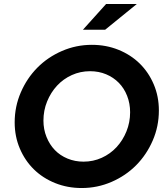

<svg xmlns="http://www.w3.org/2000/svg" viewBox="-20 -937 837 968"><path d="M781 -380Q781 -300 750 -228.5Q719 -157 666.5 -104Q614 -51 542.5 -20Q471 11 392 11Q320 11 258 -14Q196 -39 151 -83Q106 -127 80 -188Q54 -249 54 -320Q54 -400 85 -471.5Q116 -543 168.5 -596Q221 -649 292.5 -680Q364 -711 443 -711Q515 -711 577 -686Q639 -661 684 -617Q729 -573 755 -512Q781 -451 781 -380ZM636 -371Q636 -415 621 -453.5Q606 -492 579 -519.5Q552 -547 515 -562.5Q478 -578 434 -578Q385 -578 342 -558.5Q299 -539 267.5 -505Q236 -471 217.5 -425.5Q199 -380 199 -329Q199 -285 214.5 -246.5Q230 -208 256.5 -180.5Q283 -153 320.5 -137.5Q358 -122 401 -122Q450 -122 493 -141.5Q536 -161 567.5 -195Q599 -229 617.5 -274.5Q636 -320 636 -371ZM515 -917H670L510 -787H398Z"/></svg>

Font: Red Hat Display
Style: Bold Italic
Weight: 700
Italic angle: -12°
Designer: Pentagram / MCKL
Foundry: Pentagram / MCKL
Version: Version 1.003; Red Hat Display Bold Italic